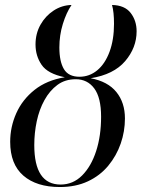

<svg xmlns="http://www.w3.org/2000/svg" viewBox="-20 -744 570 773"><path d="M221 9Q127 9 74 -37Q21 -83 21 -173Q21 -233 45.5 -288Q70 -343 119 -382Q168 -421 241 -433Q172 -447 147.5 -483Q123 -519 123 -565Q123 -609 143 -644.5Q163 -680 196 -701.5Q229 -723 268 -724Q247 -693 233 -647.5Q219 -602 219 -553Q219 -496 237.5 -465.5Q256 -435 300 -435Q340 -435 371.5 -461Q403 -487 421 -535.5Q439 -584 439 -648Q439 -672 437 -691Q435 -710 431 -724Q482 -723 506 -692Q530 -661 530 -618Q530 -552 484 -498Q438 -444 345 -429Q414 -416 448.5 -373.5Q483 -331 483 -267Q483 -215 466 -166Q449 -117 416 -77Q383 -37 334 -14Q285 9 221 9ZM224 -1Q274 -1 310.5 -37.5Q347 -74 367 -135.5Q387 -197 387 -274Q387 -351 359.5 -388Q332 -425 285 -425Q242 -425 211 -402Q180 -379 159 -341Q138 -303 128 -256Q118 -209 118 -160Q118 -1 224 -1Z"/></svg>

Font: Noto Serif Display Condensed
Style: Italic
Weight: 400
Width: 3
Italic angle: -12°
Designer: Monotype Design Team
Foundry: Monotype Imaging Inc.
Version: Version 2.009